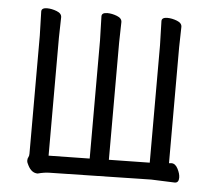

<svg xmlns="http://www.w3.org/2000/svg" viewBox="-52 -770 925 839"><g transform="rotate(5 410.5 -350.5)"><path d="M143 13Q116 13 100 -19Q93 -31 93 -40Q93 -49 96.5 -54.5Q100 -60 100 -70V-588L97 -694Q97 -710 122 -710Q142 -710 164 -701.5Q186 -693 186 -676L184 -587V-69L364 -72V-590L361 -696Q361 -712 386 -712Q406 -712 428 -703.5Q450 -695 450 -678L448 -589V-74L627 -77V-592L624 -698Q624 -714 649 -714Q669 -714 691 -705.5Q713 -697 713 -680L711 -591V-82L722 -83Q739 -83 750 -61.5Q761 -40 761 -23Q761 0 743 0L640 -4L196 5Q173 5 143 13Z"/></g></svg>

Font: LXGW WenKai Medium
Style: Regular
Weight: 500
Designer: LXGW / Fontworks Inc.
Foundry: LXGW / Fontworks Inc.
Version: Version 1.501; October 10, 2024